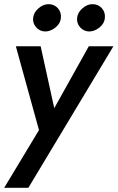

<svg xmlns="http://www.w3.org/2000/svg" viewBox="-27 -682 564 921"><path d="M517 -460H399L198 -100L248 -96L168 -460H49L160 -58L-7 219H109ZM343 -597Q340 -571 357 -551.5Q374 -532 400 -531Q427 -531 450.5 -550.5Q474 -570 476 -595Q479 -622 462.5 -641.5Q446 -661 419 -662Q393 -663 369.5 -643Q346 -623 343 -597ZM132 -597Q129 -571 146 -551.5Q163 -532 189 -531Q216 -531 239.5 -550.5Q263 -570 265 -595Q268 -622 251.5 -641.5Q235 -661 208 -662Q182 -663 158.5 -643Q135 -623 132 -597Z"/></svg>

Font: Jost Medium
Style: Italic
Weight: 500
Italic angle: -5°
Version: Version 3.710